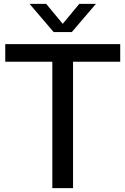

<svg xmlns="http://www.w3.org/2000/svg" viewBox="-20 -967 644 987"><path d="M249 0V-649.5H7V-740H598V-649.5H355.5V0ZM256 -802 132 -947H217.5L302.5 -844.5L387.5 -947H473L349 -802Z"/></svg>

Font: Encode Sans Md
Style: Regular
Weight: 500
Designer: Multiple Designers
Foundry: Impallari Type
Version: Version 3.002; ttfautohint (v1.8.3) -l 8 -r 50 -G 200 -x 14 